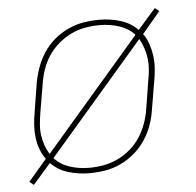

<svg xmlns="http://www.w3.org/2000/svg" viewBox="-46 -599 692 677"><g transform="rotate(-5 300.0 -260.0)"><path d="M47 32 32 20 97 -56Q85 -72 77.5 -92.5Q70 -113 67.5 -134.5Q65 -156 66.5 -178.5Q68 -201 72 -223L88 -323Q93 -351 102.5 -378Q112 -405 128 -430Q144 -455 167 -474.5Q190 -494 217 -506.5Q244 -519 272 -523.5Q300 -528 327 -528Q366 -528 402 -517Q438 -506 463 -480L526 -552L541 -540L477 -464Q489 -448 496 -427.5Q503 -407 506 -385.5Q509 -364 507.5 -341.5Q506 -319 502 -297L485 -197Q481 -169 471.5 -142Q462 -115 445.5 -90Q429 -65 406 -45.5Q383 -26 356.5 -13.5Q330 -1 301.5 3.5Q273 8 246 8Q207 8 171 -3Q135 -14 110 -40ZM112 -72 450 -464Q428 -488 395.5 -498.5Q363 -509 327 -509Q302 -509 276 -504.5Q250 -500 226 -488.5Q202 -477 181 -459Q160 -441 145 -418.5Q130 -396 121.5 -371Q113 -346 109 -320L92 -220Q89 -201 87 -181Q85 -161 87.5 -142Q90 -123 96 -105.5Q102 -88 112 -72ZM247 -11Q272 -11 297.5 -15.5Q323 -20 347.5 -31.5Q372 -43 393 -61Q414 -79 428.5 -101.5Q443 -124 452 -149Q461 -174 465 -200L481 -300Q485 -319 486.5 -339Q488 -359 485.5 -378Q483 -397 477 -414.5Q471 -432 462 -448L124 -56Q146 -32 178.5 -21.5Q211 -11 247 -11Z"/></g></svg>

Font: Iosevka Thin Extended Oblique
Style: Regular
Weight: 100
Width: 7
Italic angle: -9°
Monospace: yes
Designer: Belleve Invis
Foundry: Belleve Invis
Version: Version 32.5.0; ttfautohint (v1.8.4)